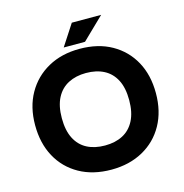

<svg xmlns="http://www.w3.org/2000/svg" viewBox="-124 -982 1060 1106"><g transform="rotate(-15 406.0 -428.5)"><path d="M406 10Q296 10 215 -35.5Q134 -81 90 -162Q46 -243 46 -351Q46 -459 91.5 -539.5Q137 -620 218 -665Q299 -710 406 -710Q517 -710 597.5 -664.5Q678 -619 722 -538.5Q766 -458 766 -350Q766 -242 721 -161Q676 -80 594.5 -35Q513 10 406 10ZM406 -134Q467 -134 512 -157.5Q557 -181 582 -229.5Q607 -278 607 -351Q607 -424 582.5 -471.5Q558 -519 513 -542.5Q468 -566 406 -566Q346 -566 300.5 -542.5Q255 -519 230 -471Q205 -423 205 -350Q205 -277 229.5 -229Q254 -181 299 -157.5Q344 -134 406 -134ZM321 -741 403 -867H578L448 -741Z"/></g></svg>

Font: REM Medium SemiBold
Style: Regular
Weight: 600
Version: Version 1.005;gftools[0.9.28]